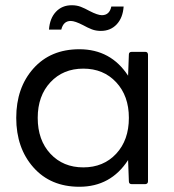

<svg xmlns="http://www.w3.org/2000/svg" viewBox="-20 -703 663 733"><path d="M298 -64Q375 -64 423.5 -116Q472 -168 472 -253Q472 -337 423.5 -389Q375 -441 298 -441Q221 -441 172.5 -389Q124 -337 124 -253Q124 -168 172.5 -116Q221 -64 298 -64ZM283 10Q173 10 107.5 -64Q42 -138 42 -253Q42 -368 107.5 -441.5Q173 -515 283 -515Q403 -515 469 -414L472 -495Q472 -505 483 -505H535Q544 -505 545 -495V-11Q545 -1 535 0H483Q472 0 472 -11L469 -92Q403 10 283 10ZM365 -585Q346 -585 330.5 -591Q315 -597 297 -607Q266 -623 250 -623Q222 -623 214 -590H167Q170 -633 193.5 -658Q217 -683 254 -683Q273 -683 288.5 -677Q304 -671 322 -661Q353 -645 369 -645Q398 -645 405 -678H452Q449 -635 425.5 -610Q402 -585 365 -585Z"/></svg>

Font: YamahaIndonesia935. App
Style: Regular
Weight: 400
Designer: Dalton Maag Ltd
Foundry: Dalton Maag Ltd
Version: Version 1.002; January 01, 2024; Regular/Italic